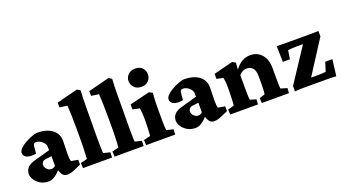

<svg xmlns="http://www.w3.org/2000/svg" viewBox="-49 -962 2473 1384"><g transform="rotate(-20 1188.0 -270.5)"><path d="M147 5.9Q109.4 5.9 82.8 -10.3Q56.2 -26.4 42 -49.1Q27.8 -71.8 27.8 -91.3Q27.8 -150.4 100.1 -170.4L224.1 -205.1V-228.5Q224.1 -252.9 201.9 -272.5Q179.7 -292 153.3 -292Q134.3 -292 132.3 -267.1L127.4 -213.9Q85.4 -205.6 58.6 -216.8Q31.7 -228 31.7 -253.9Q31.7 -270 48.6 -286.9Q65.4 -303.7 90.6 -317.9Q115.7 -332 141.1 -341.6Q166.5 -351.1 183.1 -353Q256.8 -353 299.6 -321Q342.3 -289.1 342.3 -233.9L339.8 -132.3Q339.8 -108.4 341.3 -96.7Q342.8 -85 346.2 -77.1L398.4 -67.9V-31.2L342.8 -6.8Q313 5.9 289.6 5.9Q257.3 5.9 243.7 -26.4L228 -64L245.6 -60.1Q222.2 -28.8 196 -11.5Q169.9 5.9 147 5.9ZM193.4 -71.8Q211.4 -71.8 225.6 -84.5V-158.7L184.1 -153.3Q164.1 -151.4 155.5 -142.1Q147 -132.8 147 -118.7Q147 -101.1 161.1 -86.4Q175.3 -71.8 193.4 -71.8Z M410.2 0 407.7 -39.6 458.5 -52.2Q459.5 -62 460.4 -85.2Q461.4 -108.4 462.4 -135.3Q463.4 -162.1 463.4 -182.1V-281.7Q463.4 -335 462.2 -383.3Q460.9 -431.6 458.5 -461.4L400.9 -469.2L399.4 -505.9L561.5 -547.4L585.4 -532.7Q583.5 -500.5 582.5 -470Q581.5 -439.5 581.5 -400.6Q581.5 -361.8 581.1 -304.7L580.1 -193.4Q580.1 -135.7 580.8 -98.1Q581.5 -60.5 583 -52.2L634.3 -39.6L632.8 0Z M652.3 0 649.9 -39.6 700.7 -52.2Q701.7 -62 702.6 -85.2Q703.6 -108.4 704.6 -135.3Q705.6 -162.1 705.6 -182.1V-281.7Q705.6 -335 704.3 -383.3Q703.1 -431.6 700.7 -461.4L643.1 -469.2L641.6 -505.9L803.7 -547.4L827.6 -532.7Q825.7 -500.5 824.7 -470Q823.7 -439.5 823.7 -400.6Q823.7 -361.8 823.2 -304.7L822.3 -193.4Q822.3 -135.7 823 -98.1Q823.7 -60.5 825.2 -52.2L876.5 -39.6L875 0Z M894.5 0 892.1 -39.6 943.8 -52.2Q944.3 -57.6 945.8 -81.5Q947.3 -105.5 947.8 -128.9L948.7 -188Q948.7 -210.4 947.3 -226.8Q945.8 -243.2 942.4 -264.6L889.6 -275.4V-314L1043.9 -351.6L1068.4 -337.4Q1066.4 -312 1064.9 -286.1Q1063.5 -260.3 1063.5 -228V-127.4Q1063.5 -105 1064.7 -81.5Q1065.9 -58.1 1067.4 -52.2L1119.1 -39.6L1117.2 0ZM1007.8 -406.2Q972.2 -406.2 952.4 -427.5Q932.6 -448.7 932.6 -476.1Q932.6 -503.9 952.4 -524.9Q972.2 -545.9 1007.8 -545.9Q1043.9 -545.9 1062.5 -524.9Q1081.1 -503.9 1081.1 -476.1Q1081.1 -448.7 1062.5 -427.5Q1043.9 -406.2 1007.8 -406.2Z M1273.9 5.9Q1236.3 5.9 1209.7 -10.3Q1183.1 -26.4 1168.9 -49.1Q1154.8 -71.8 1154.8 -91.3Q1154.8 -150.4 1227.1 -170.4L1351.1 -205.1V-228.5Q1351.1 -252.9 1328.9 -272.5Q1306.6 -292 1280.3 -292Q1261.2 -292 1259.3 -267.1L1254.4 -213.9Q1212.4 -205.6 1185.5 -216.8Q1158.7 -228 1158.7 -253.9Q1158.7 -270 1175.5 -286.9Q1192.4 -303.7 1217.5 -317.9Q1242.7 -332 1268.1 -341.6Q1293.5 -351.1 1310.1 -353Q1383.8 -353 1426.5 -321Q1469.2 -289.1 1469.2 -233.9L1466.8 -132.3Q1466.8 -108.4 1468.3 -96.7Q1469.7 -85 1473.1 -77.1L1525.4 -67.9V-31.2L1469.7 -6.8Q1439.9 5.9 1416.5 5.9Q1384.3 5.9 1370.6 -26.4L1355 -64L1372.6 -60.1Q1349.1 -28.8 1323 -11.5Q1296.9 5.9 1273.9 5.9ZM1320.3 -71.8Q1338.4 -71.8 1352.5 -84.5V-158.7L1311 -153.3Q1291 -151.4 1282.5 -142.1Q1273.9 -132.8 1273.9 -118.7Q1273.9 -101.1 1288.1 -86.4Q1302.2 -71.8 1320.3 -71.8Z M1539.6 0 1537.1 -38.1 1585.4 -52.2Q1586.4 -57.6 1587.6 -81.3Q1588.9 -105 1589.4 -128.9L1590.3 -188.5Q1590.3 -212.4 1589.1 -227.8Q1587.9 -243.2 1584 -264.6L1533.7 -275.4V-314L1682.1 -351.6L1706.1 -337.4L1701.7 -289.1L1704.1 -288.1Q1751.5 -353 1820.8 -353Q1873 -353 1906.7 -315.2Q1940.4 -277.3 1940.4 -210.4V-130.9Q1940.4 -105 1941.2 -81.5Q1941.9 -58.1 1943.8 -52.2L1992.2 -38.1L1989.7 0H1781.7L1779.3 -38.1L1822.3 -52.2Q1824.2 -64.9 1825.2 -89.4Q1826.2 -113.8 1826.2 -131.3V-190.9Q1826.2 -233.9 1808.6 -252.7Q1791 -271.5 1765.1 -271.5Q1729.5 -271.5 1704.6 -241.7V-127.4Q1704.6 -104 1705.6 -81.1Q1706.5 -58.1 1708.5 -52.2L1754.9 -38.1L1752.4 0Z M2154.8 -14.6 2148.4 -50.8H2234.9Q2251.5 -50.8 2264.9 -51.8Q2278.3 -52.7 2291 -53.7L2313 -123.5H2367.7L2352.1 2Q2331.5 0.5 2307.1 0.2Q2282.7 0 2266.1 0H2104Q2087.4 0 2069.6 0.5Q2051.8 1 2034.7 2.9V-38.1L2228.5 -332L2229 -297.4H2157.7Q2133.8 -297.4 2118.4 -296.1Q2103 -294.9 2090.3 -293.5L2079.6 -227.1H2025.4L2022.9 -348.6Q2044.4 -347.7 2068.8 -347.4Q2093.3 -347.2 2109.9 -347.2H2272.9Q2309.1 -347.2 2342.8 -348.6V-307.1Z"/></g></svg>

Font: Lateef ExtraBold
Style: Regular
Weight: 800
Designer: SIL International
Foundry: SIL International
Version: Version 4.200